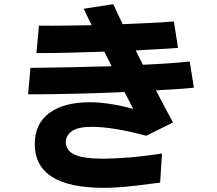

<svg xmlns="http://www.w3.org/2000/svg" viewBox="-20 -838 1040 922"><path d="M115 -385 126 -512Q218 -513 318.5 -515Q419 -517 516 -520Q499 -554 481 -590Q399 -587 315.5 -585Q232 -583 155 -583L167 -715Q225 -714 289.5 -715Q354 -716 420 -717Q410 -736 401 -756Q392 -776 382 -796L524 -818Q533 -798 544.5 -773.5Q556 -749 569 -722Q642 -725 705.5 -728Q769 -731 815 -735L835 -608Q751 -602 632 -596Q649 -562 666 -527Q734 -530 791.5 -534Q849 -538 891 -543L911 -417Q875 -413 829 -410Q783 -407 729 -404Q753 -358 774 -318Q795 -278 811 -250L682 -186Q602 -208 536 -218.5Q470 -229 423 -229Q354 -229 325 -208Q296 -187 296 -156Q296 -115 338.5 -95.5Q381 -76 475 -76Q523 -76 595.5 -81.5Q668 -87 758 -101L749 39Q681 48 632.5 53.5Q584 59 547.5 61.5Q511 64 479 64Q147 64 147 -146Q147 -244 217 -295.5Q287 -347 412 -347Q501 -347 620 -315Q598 -357 578 -396Q466 -391 346 -388Q226 -385 115 -385Z"/></svg>

Font: Murecho
Style: Bold
Weight: 700
Designer: Neil Summerour
Foundry: Positype
Version: Version 1.010; ttfautohint (v1.8.3)